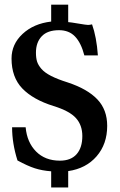

<svg xmlns="http://www.w3.org/2000/svg" viewBox="-20 -740 525 837"><path d="M203.1 77.1V6.8Q164.1 3.9 132.1 -6.3Q100.1 -16.6 56.2 -40.5Q32.7 -114.7 32.7 -185.1H91.8Q97.7 -119.6 137.2 -79.6Q176.8 -39.6 241.2 -39.6Q289.1 -39.6 314 -67.9Q338.9 -96.2 338.9 -147Q338.9 -194.3 311 -225.3Q283.2 -256.3 213.4 -277.8Q124 -305.7 77.1 -354.5Q30.3 -403.3 30.3 -484.9Q30.3 -547.4 78.6 -592.3Q127 -637.2 203.1 -646V-719.7H277.3V-643.6Q287.1 -643.1 321.8 -637.2Q356.4 -631.3 363.8 -631.3Q371.1 -631.3 381.3 -633.8Q400.9 -579.1 406.7 -498.5H347.7Q333.5 -553.2 307.1 -580.8Q280.8 -608.4 237.3 -608.4Q187 -608.4 161.9 -581.8Q136.7 -555.2 136.7 -510.3Q136.7 -487.3 141.6 -471.7Q146.5 -456.1 160.6 -439.7Q174.8 -423.3 202.9 -408.9Q231 -394.5 275.9 -380.4Q361.3 -352.1 404.3 -306.9Q447.3 -261.7 447.3 -191.4Q447.3 -111.8 401.1 -58.6Q355 -5.4 277.3 5.9V77.1Z"/></svg>

Font: Elstob 10pt
Style: Bold
Weight: 700
Designer: Peter S. Baker
Version: Version 1.015